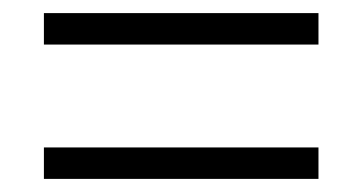

<svg xmlns="http://www.w3.org/2000/svg" viewBox="-20 -499 554 293"><path d="M47 -431V-479H466V-431ZM47 -226V-274H466V-226Z"/></svg>

Font: Noto Sans Sinhala SemiCondensed Light
Style: Regular
Weight: 300
Width: 4
Designer: Jelle Bosma - Monotype Design Team
Foundry: Monotype Imaging Inc.
Version: Version 2.006; ttfautohint (v1.8.4.7-5d5b)